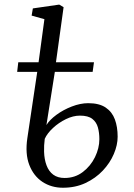

<svg xmlns="http://www.w3.org/2000/svg" viewBox="-20 -826 596 856"><path d="M187 -268.5Q201 -291.5 231.5 -314Q262 -336.5 300.2 -351.2Q338.5 -366 373.5 -366Q422.5 -366 451.2 -346.5Q480 -327 492.2 -293.5Q504.5 -260 504.5 -216.5Q504.5 -179.5 487.5 -139.5Q470.5 -99.5 438.5 -65.5Q406.5 -31.5 361.5 -10.2Q316.5 11 260.5 11Q209 11 169.2 -15.2Q129.5 -41.5 110.5 -91Q91.5 -140.5 102 -210.5L146 -505.5H56.5L61.5 -548.5H152L178 -740.5L121 -756.5L126.5 -788.5L244 -805.5L263.5 -794L229.5 -548.5H399L393 -505.5H224.5ZM336.5 -310.5Q306 -310.5 273.8 -294.8Q241.5 -279 216 -255.2Q190.5 -231.5 179.5 -207Q177.5 -192.5 176.8 -177.8Q176 -163 176.5 -149.5Q177.5 -115.5 187.5 -88.8Q197.5 -62 217.5 -47.2Q237.5 -32.5 268 -32.5Q314 -32.5 349 -59Q384 -85.5 403.5 -125.5Q423 -165.5 423 -205.5Q423 -234 416.5 -257.8Q410 -281.5 391.5 -296Q373 -310.5 336.5 -310.5Z"/></svg>

Font: Merriweather 28pt Light
Style: Italic
Weight: 300
Italic angle: -7.8°
Version: Version 2.101